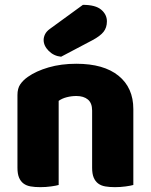

<svg xmlns="http://www.w3.org/2000/svg" viewBox="-20 -764 623 792"><path d="M360 -308Q360 -339 342.5 -353.5Q325 -368 295 -368Q275 -368 255.5 -363Q236 -358 222 -348V-1Q212 2 190.5 5Q169 8 146 8Q124 8 106.5 5Q89 2 77 -7Q65 -16 58.5 -31.5Q52 -47 52 -72V-372Q52 -399 63.5 -416Q75 -433 95 -447Q129 -471 180.5 -486Q232 -501 295 -501Q408 -501 469 -451.5Q530 -402 530 -314V-1Q520 2 498.5 5Q477 8 454 8Q432 8 414.5 5Q397 2 385 -7Q373 -16 366.5 -31.5Q360 -47 360 -72ZM322 -744Q374 -744 397.5 -724Q421 -704 421 -676Q421 -650 407 -632.5Q393 -615 361 -598L232 -530Q202 -533 181 -554Q160 -575 160 -599Q160 -611 166 -623Q172 -635 186 -645Z"/></svg>

Font: Baloo Bhaina
Style: Regular
Weight: 400
Designer: Manish Minz, Shuchita Grover and Ek Type
Foundry: Ek Type
Version: Version 1.443;PS 1.000;hotconv 16.6.51;makeotf.lib2.5.65220;